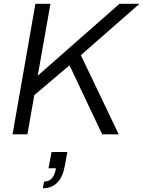

<svg xmlns="http://www.w3.org/2000/svg" viewBox="-20 -706 753 1009"><path d="M45.9 0 166 -686H245.1L178.2 -308.1L607.9 -686H712.9L404.8 -416L604 0H517.1L345.2 -362.8L160.2 -206.1L124 0ZM205.1 283.2 211.9 248Q263.2 248 273.9 178.2H234.9L251 92.8H334L320.8 165Q299.3 283.2 205.1 283.2Z"/></svg>

Font: Archivo Light
Style: Italic
Weight: 300
Italic angle: -10°
Designer: Hector Gatti
Foundry: Omnibus-Type
Version: Version 2.001